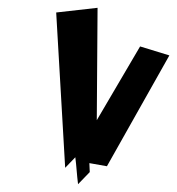

<svg xmlns="http://www.w3.org/2000/svg" viewBox="-20 -526 454 492"><path d="M124 -494 147 -96 173 -123C176 -100 177 -77 180 -54L210 -85L209 -108L254 -100L414 -384L339 -407L228 -218L230 -506Z"/></svg>

Font: Corrode
Style: Ita
Weight: 400
Designer: Mew Too
Version: Version 0.532